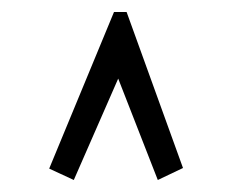

<svg xmlns="http://www.w3.org/2000/svg" viewBox="-20 -643 390 320"><path d="M103 -343 62 -362 170 -623H191L285 -363L243 -343L177 -512Z"/></svg>

Font: Inconsolata ExtraCondensed
Style: Regular
Weight: 400
Width: 2
Monospace: yes
Designer: Raph Levien, Cyreal, Brenton Simpson
Foundry: Raph Levien, Cyreal, Google
Version: Version 3.001; ttfautohint (v1.8.2.53-6de2)